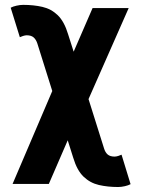

<svg xmlns="http://www.w3.org/2000/svg" viewBox="-20 -541 581 789"><path d="M259.8 -400.4 282.7 -328.6 360.4 -507.8H508.8L343.8 -133.8L407.7 69.3Q412.6 85.4 422.6 94Q432.6 102.5 450.7 102.5Q457 102.5 465.8 99.9Q474.6 97.2 479.5 94.7L516.6 215.8Q507.8 220.7 493.2 224.1Q478.5 227.5 465.3 227.5Q422.4 227.5 386.5 219.2Q350.6 210.9 323.5 185.1Q296.4 159.2 280.8 106.9L258.3 35.6L180.7 214.8H31.7L194.8 -167L133.3 -362.8Q127.9 -378.9 117.9 -387.5Q107.9 -396 89.8 -396Q83.5 -396 75 -393.3Q66.4 -390.6 61.5 -388.2L23.9 -509.3Q32.7 -514.2 47.6 -517.6Q62.5 -521 75.2 -521Q118.2 -521 154.3 -512.7Q190.4 -504.4 217.3 -478.5Q244.1 -452.6 259.8 -400.4Z"/></svg>

Font: Giphurs
Style: Bold
Weight: 700
Version: Version 0.920; ttfautohint (v1.8.4.7-5d5b)